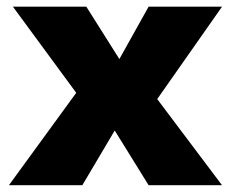

<svg xmlns="http://www.w3.org/2000/svg" viewBox="-20 -547 684 567"><path d="M6.3 0 205.1 -272.9 18.1 -527.3H234.9L332.5 -372.6L418.9 -527.3H635.7L444.3 -254.4L635.7 0H418.9L318.8 -161.6L223.1 0Z"/></svg>

Font: Schibsted Grotesk Black
Style: Regular
Weight: 900
Designer: Bakken & Baeck AS, Henrik Kongsvoll
Foundry: Schibsted ASA
Version: Version 1.100;gftools[0.9.25]